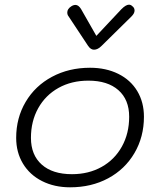

<svg xmlns="http://www.w3.org/2000/svg" viewBox="-20 -789 682 819"><path d="M49 -201Q49 -286 89.5 -354.5Q130 -423 202 -461.5Q274 -500 364 -500Q432 -500 484.5 -474Q537 -448 565.5 -400.5Q594 -353 594 -291Q594 -205 553.5 -136Q513 -67 441.5 -28.5Q370 10 279 10Q212 10 159.5 -16.5Q107 -43 78 -91Q49 -139 49 -201ZM531 -291Q531 -364 485 -404.5Q439 -445 357 -445Q285 -445 229.5 -414Q174 -383 143 -327.5Q112 -272 112 -201Q112 -128 158 -87Q204 -46 287 -46Q358 -46 413.5 -77Q469 -108 500 -164Q531 -220 531 -291ZM356 -593 272 -720Q267 -726 267 -736Q267 -751 284 -762Q293 -768 302 -768Q315 -768 326 -750L391 -636L498 -750Q517 -769 530 -769Q538 -769 544 -763Q554 -756 554 -744Q554 -732 541 -719L413 -593Q397 -577 381 -577Q367 -577 356 -593Z"/></svg>

Font: Kodchasan Light
Style: Italic
Weight: 300
Italic angle: -10°
Version: Version 1.000; ttfautohint (v1.6)